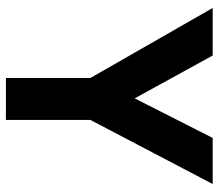

<svg xmlns="http://www.w3.org/2000/svg" viewBox="-65 -675 740 650"><g transform="rotate(90 305.0 -350.0)"><path d="M244 -286 7 -700H168L313 -436L447 -700H603L386 -286V0H244Z"/></g></svg>

Font: Golos UI
Style: Bold
Weight: 700
Designer: A.Korolkova, Vitaly Kuzmin
Foundry: ParaType Ltd
Version: Version 2.000